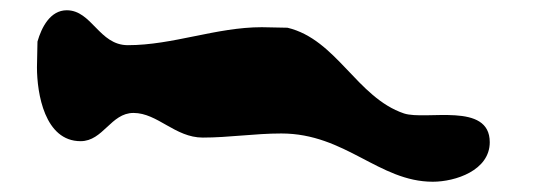

<svg xmlns="http://www.w3.org/2000/svg" viewBox="-20 -554 1039 374"><path d="M528 -294C653 -294 718 -200 823 -200C867 -200 934 -222 934 -277C934 -356 810 -319 767 -333C675 -364 636 -477 540 -500C533 -500 498 -501 490 -501C401 -501 317 -466 229 -466C173 -466 159 -534 110 -534C78 -534 61 -501 53 -473C53 -466 52 -431 52 -423C52 -372 67 -279 137 -279C181 -279 196 -334 240 -334C287 -334 321 -286 375 -286C426 -286 476 -294 528 -294Z"/></svg>

Font: CISF Camouflage Kit
Style: Ste
Weight: 400
Designer: Robert Jablonski, Jasper
Foundry: Cannot Into Space Fonts
Version: Version 1.27